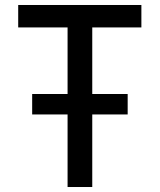

<svg xmlns="http://www.w3.org/2000/svg" viewBox="-20 -750 640 770"><path d="M547 -730H53V-640H251V-373H109V-291H251V0H350V-291H492V-373H350V-640H547Z"/></svg>

Font: Tekne LDO Medium
Style: Regular
Weight: 500
Monospace: yes
Designer: Alessio Laiso, Mario Rullo, Paolo Rosset
Foundry: Alessio Laiso
Version: Version 1.000;hotconv 1.0.109;makeotfexe 2.5.65596